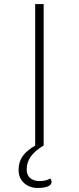

<svg xmlns="http://www.w3.org/2000/svg" viewBox="-20 -720 390 950"><path d="M154 -700H196V0H154ZM72 122Q72 80 93.5 51Q115 22 155 0H196Q155 24 133.5 53Q112 82 112 119Q112 146 129.5 161Q147 176 176 176Q208 176 229 163Q235 172 235 181Q235 194 217.5 202Q200 210 166 210Q126 210 99 185.5Q72 161 72 122Z"/></svg>

Font: Krub ExtraLight
Style: Regular
Weight: 275
Designer: Ekaluck Peanpanawate
Foundry: Cadson Demak Co.,Ltd.
Version: Version 1.000; ttfautohint (v1.6)